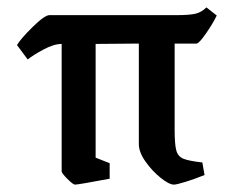

<svg xmlns="http://www.w3.org/2000/svg" viewBox="-20 -491 627 520"><path d="M528 -51 534 -17Q507 -6 482.5 1.5Q458 9 451 9Q438 9 415 -9.5Q392 -28 374 -53.5Q356 -79 356 -101V-373L239 -372V-64L277 -49V-7Q192 9 183 9Q178 9 162.5 -6.5Q147 -22 147 -27V-372Q126 -372 98 -357Q70 -342 55 -330L26 -369Q36 -386 68.5 -418Q101 -450 114 -450H458Q494 -450 510 -454Q526 -458 539 -471L567 -449Q557 -428 538 -400.5Q519 -373 512 -373H453V-139Q453 -100 457.5 -83.5Q462 -67 477 -61Q492 -55 528 -51Z"/></svg>

Font: Grenze Medium
Style: Regular
Weight: 500
Designer: Renata Polastri
Foundry: Omnibus-Type
Version: Version 1.002; ttfautohint (v1.8)